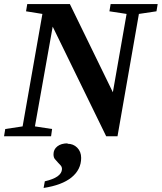

<svg xmlns="http://www.w3.org/2000/svg" viewBox="-29 -675 801 951"><path d="M598 -606 513 -619 519 -655H752L746 -619L659 -606L553 0H497L232 -543L144 -49L229 -36L224 0H-9L-3 -36L83 -49L181 -606L100 -619L106 -655H317L530 -218ZM306 35 305 37Q334 37 353 56Q373 76 373 107Q373 165 325 204Q278 242 187 256L193 223Q276 204 278 163Q278 152 272 145Q268 140 258 130Q253 125 243 113Q236 105 236 89Q236 65 255 50Q274 35 306 35Z"/></svg>

Font: Libra Serif Modern
Style: Bold Italic
Weight: 700
Italic angle: -12°
Designer: Stefan Peev, Context Ltd
Foundry: Stefan Peev, Context Ltd
Version: Version 1.000